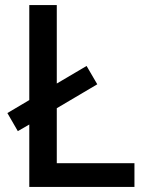

<svg xmlns="http://www.w3.org/2000/svg" viewBox="-20 -827 576 754"><path d="M95 -93V-338L50 -312L9 -383L95 -434V-807H203V-499L320 -568L362 -496L203 -402V-186H508V-93Z"/></svg>

Font: Noto Sans Kannada UI Medium
Style: Regular
Weight: 500
Designer: Jelle Bosma - Monotype Design Team
Foundry: Monotype Imaging Inc.
Version: Version 2.005; ttfautohint (v1.8.4.7-5d5b)